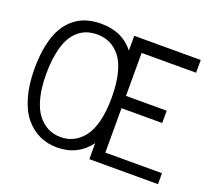

<svg xmlns="http://www.w3.org/2000/svg" viewBox="-114 -820 1092 974"><g transform="rotate(20 432.5 -333.5)"><path d="M101.1 -330.6Q101.1 -257.8 115.2 -203.4Q129.4 -148.9 154.5 -117.2Q179.7 -85.4 210.7 -70.3Q241.7 -55.2 278.3 -55.2Q314.9 -55.2 345.7 -70.1Q376.5 -85 401.4 -116.2Q426.3 -147.5 440.4 -202.1Q454.6 -256.8 454.6 -330.6Q454.6 -407.2 440.4 -462.9Q426.3 -518.6 400.9 -549.3Q375.5 -580.1 345 -594.2Q314.5 -608.4 277.3 -608.4Q248 -608.4 222.9 -600.3Q197.8 -592.3 174.8 -572.5Q151.9 -552.7 136 -521.7Q120.1 -490.7 110.6 -442.1Q101.1 -393.6 101.1 -330.6ZM454.6 -86.4Q390.1 0.5 278.3 0.5Q227.5 0.5 184.3 -19.5Q141.1 -39.6 107.7 -79.3Q74.2 -119.1 55.2 -185.1Q36.1 -251 36.1 -336.4Q36.1 -409.7 48.6 -466.6Q61 -523.4 82.8 -560.8Q104.5 -598.1 135.5 -622.3Q166.5 -646.5 201.4 -656.5Q236.3 -666.5 277.8 -666.5Q392.1 -666.5 454.6 -586.4V-666H813.5V-597.2H519.5V-365.2H739.3V-298.8H519.5V-59.1H825.2V0H511.7H454.6Z"/></g></svg>

Font: LaylaRuqaa
Style: Regular
Weight: 400
Version: Version 2.0